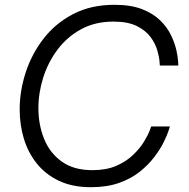

<svg xmlns="http://www.w3.org/2000/svg" viewBox="-20 -770 789 800"><path d="M359 10Q282 10 226 -16.5Q170 -43 133.5 -88.5Q97 -134 79.5 -192Q62 -250 62 -314Q62 -391 87 -468Q112 -545 161.5 -609Q211 -673 285 -711.5Q359 -750 457 -750Q525 -750 571.5 -732Q618 -714 647.5 -685Q677 -656 692.5 -623.5Q708 -591 714.5 -562.5Q721 -534 722 -515.5Q723 -497 723 -497H646Q646 -497 644.5 -515.5Q643 -534 635 -561.5Q627 -589 607 -616Q587 -643 550 -661.5Q513 -680 453 -680Q376 -680 317.5 -648Q259 -616 219.5 -563Q180 -510 160 -446.5Q140 -383 140 -319Q140 -251 163.5 -192Q187 -133 237 -97Q287 -61 365 -61Q423 -61 464.5 -79Q506 -97 534.5 -124.5Q563 -152 579.5 -179Q596 -206 603 -224.5Q610 -243 610 -243H688Q688 -243 682 -224.5Q676 -206 662 -177.5Q648 -149 623.5 -116.5Q599 -84 563 -55Q527 -26 476.5 -8Q426 10 359 10Z"/></svg>

Font: Be Vietnam Pro Light
Style: Italic
Weight: 300
Italic angle: -12°
Designer: Lam Bao, Tony Le, Vietanh Nguyen
Foundry: Yellow Type Foundry
Version: Version 1.002; ttfautohint (v1.8.3)